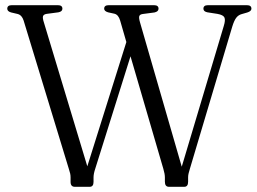

<svg xmlns="http://www.w3.org/2000/svg" viewBox="-20 -720 991 740"><path d="M764 -686.5Q764 -700 781.5 -700H931.5Q949 -700 949 -686.5Q949 -677 933.5 -672L911 -665.5Q898.5 -662 890.5 -651.5Q882.5 -641 875.5 -618.5L712 -70Q709 -60 707 -52.2Q705 -44.5 705 -36.5V-19.5Q705 0 690 0H631.5Q615.5 0 615.5 -19.5V-36.5Q615.5 -49.5 609.5 -69.5L483 -503L347 -69.5Q340.5 -50 340.5 -36.5V-19Q340.5 0 325.5 0H268.5Q252 0 252 -19V-36.5Q252 -44 250.5 -51Q249 -58 245.5 -68.5L71 -641Q64.5 -661.5 48.5 -666L23 -672Q8 -676 8 -686.5Q8 -700 25.5 -700H203Q220.5 -700 220.5 -686.5Q220.5 -675.5 205 -672.5L159.5 -666.5Q148 -664.5 145.8 -657.5Q143.5 -650.5 149.5 -632.5L316.5 -79L467 -558L443 -641Q436.5 -663 421.5 -667L396.5 -672.5Q381.5 -677 381.5 -686.5Q381.5 -700 399 -700H573.5Q591 -700 591 -686.5Q591 -675.5 575.5 -672L530 -666Q519 -664.5 516.8 -657.8Q514.5 -651 520 -632.5L680.5 -77.5L842.5 -620Q849.5 -642.5 845 -652.5Q840.5 -662.5 818 -666.5L779.5 -672.5Q764 -675.5 764 -686.5Z"/></svg>

Font: Fraunces 72pt S050 Light
Style: Regular
Weight: 300
Version: Version 1.000; ttfautohint (v1.8.3)